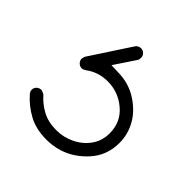

<svg xmlns="http://www.w3.org/2000/svg" viewBox="-114 -92 547 547"><g transform="rotate(45 159.0 181.5)"><path d="M262.2 228.5Q262.2 183.6 229.2 155.8Q196.3 127.9 153.8 127.9Q115.2 127.9 85.9 150.4Q79.6 154.3 74.7 154.3Q66.9 154.3 61 148.4Q55.2 142.6 55.2 134.8Q55.2 133.8 56.4 129.4Q57.6 125 57.6 125L137.2 3.4Q143.6 -5.9 153.8 -5.9Q162.1 -5.9 167.7 -0.2Q173.3 5.4 173.3 13.7Q173.3 20.5 170.4 24.9L128.4 87.9L159.2 88.9Q201.2 90.3 233.9 111.6Q266.6 132.8 283.2 161.6Q301.3 192.4 301.3 228.5Q301.3 278.8 269.5 314Q237.8 349.1 196.8 361.8Q172.9 369.1 147.9 369.1Q105 369.1 74.7 352.5Q44.4 335.9 22.5 311Q17.1 304.7 17.1 298.3Q17.1 290 22.9 284.4Q28.8 278.8 36.6 278.8Q39.1 278.8 44.7 281.2Q50.3 283.7 51.8 285.6Q68.4 304.7 92 317.4Q115.7 330.1 147.9 330.1Q177.2 330.1 203.4 317.4Q229.5 304.7 245.8 282Q262.2 259.3 262.2 228.5Z"/></g></svg>

Font: Manjari Thin
Style: Regular
Weight: 100
Designer: Santhosh Thottingal <santhosh.thottingal@gmail.com>
Version: Version 2.000